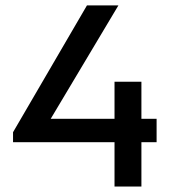

<svg xmlns="http://www.w3.org/2000/svg" viewBox="-20 -684 623 704"><path d="M27.8 -162.6H399.9V0H498.5V-162.6H554.2V-248.5H498.5V-384.3H399.9V-248.5H166L414.1 -664.1H298.8L27.8 -199.2Z"/></svg>

Font: Inder
Style: Regular
Weight: 400
Designer: Irina Smirnova
Foundry: Irina Smirnova
Version: Version 1.001